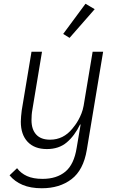

<svg xmlns="http://www.w3.org/2000/svg" viewBox="-20 -792 640 1024"><path d="M203 212Q143 212 100.5 194Q58 176 31 143L71 105Q91 132 124 147Q157 162 207 162Q282 162 328.5 123.5Q375 85 389 -4L410 -128H407Q378 -68 336 -32.5Q294 3 230 3Q164 3 127.5 -35.5Q91 -74 91 -143Q91 -157 92.5 -171.5Q94 -186 96 -204L148 -516H204L153 -209Q150 -193 149 -179Q148 -165 148 -151Q148 -102 173 -74.5Q198 -47 247 -47Q318 -47 366 -106Q372 -113 380.5 -124.5Q389 -136 398 -152Q407 -168 414.5 -187Q422 -206 426 -228L474 -516H530L443 7Q425 115 361.5 163.5Q298 212 203 212ZM351 -590 317 -611 436 -772 485 -743Z"/></svg>

Font: IBM Plex Mono Light
Style: Italic
Weight: 300
Italic angle: -9°
Monospace: yes
Designer: Mike Abbink, Paul van der Laan, Pieter van Rosmalen
Foundry: Bold Monday
Version: Version 2.3